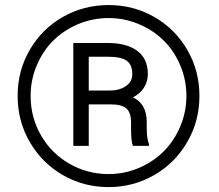

<svg xmlns="http://www.w3.org/2000/svg" viewBox="-20 -741 879 771"><path d="M416 10.3Q316.4 10.3 232.7 -37.8Q148.9 -85.9 99.9 -170.2Q50.8 -254.4 50.8 -356Q50.8 -457.5 99.9 -541.5Q148.9 -625.5 232.7 -673.1Q316.4 -720.7 416 -720.7Q515.6 -720.7 599.1 -673.1Q682.6 -625.5 731.7 -541.5Q780.8 -457.5 780.8 -356Q780.8 -254.4 731.7 -170.2Q682.6 -85.9 598.9 -37.8Q515.1 10.3 416 10.3ZM103 -356Q103 -269 145 -196.8Q187 -124.5 259 -83.3Q331.1 -42 416 -42Q479.5 -42 537.1 -66.4Q594.7 -90.8 636.7 -132.6Q678.7 -174.3 703.6 -232.7Q728.5 -291 728.5 -356Q728.5 -420.9 703.6 -479.2Q678.7 -537.6 636.7 -578.9Q594.7 -620.1 537.1 -644.3Q479.5 -668.5 416 -668.5Q352.1 -668.5 294.4 -644.3Q236.8 -620.1 194.8 -578.9Q152.8 -537.6 127.9 -479.2Q103 -420.9 103 -356ZM336.4 -155.3H274.4V-568.4H412.1Q489.3 -568.4 531.5 -536.6Q573.7 -504.9 573.7 -443.8Q573.7 -414.1 558.1 -389.2Q542.5 -364.3 513.7 -350.1Q569.3 -324.2 569.3 -250.5V-225.1Q569.3 -184.1 578.1 -163.1V-155.3H513.7Q506.3 -171.4 506.3 -225.6V-250Q506.3 -288.1 488 -304.9Q469.7 -321.8 426.3 -321.8H336.4ZM336.4 -377.4H420.4Q459 -377.4 485.1 -395Q511.2 -412.6 511.2 -442.9Q511.2 -481 489 -497.1Q466.8 -513.2 412.1 -513.2H336.4Z"/></svg>

Font: Bert Sans Medium
Style: Regular
Weight: 500
Designer: Christian Robertson, Adam Twardoch, & Cristiano Sobral
Foundry: Google
Version: Version 12.135;January 10, 2020;FontCreator 12.0.0.2547 64-b